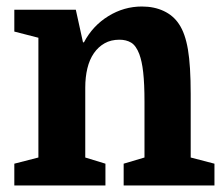

<svg xmlns="http://www.w3.org/2000/svg" viewBox="-20 -570 688 590"><path d="M98 -454V-86L24 -67V0H304V-67L242 -86V-301Q242 -333 248.5 -360Q255 -387 268.5 -406.5Q282 -426 301.5 -437Q321 -448 347 -448Q368 -448 383 -439Q398 -430 408 -404Q412 -393 415 -379.5Q418 -366 420 -348Q422 -330 423 -307.5Q424 -285 424 -257V-86L360 -67V0H639V-67L566 -86V-281Q566 -368 557.5 -418Q549 -468 530 -496Q513 -522 483.5 -536Q454 -550 416 -550Q361 -550 313 -520.5Q265 -491 238 -440H235L213 -540H24V-473Z"/></svg>

Font: GradeGX
Style: Regular
Weight: 100
Width: 1
Designer: Adam Twardoch
Foundry: Adam Twardoch
Version: Version 2.002; DEVELOPMENT